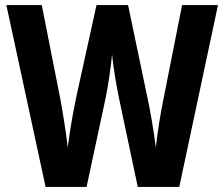

<svg xmlns="http://www.w3.org/2000/svg" viewBox="-20 -734 881 754"><path d="M836 -714H695L622 -345C610 -288 598 -211 592 -155C584 -220 569 -306 557 -360L483 -714H359L281 -360C270 -309 254 -222 246 -155C240 -210 227 -291 217 -345L144 -714H5L159 0H320L395 -350C405 -399 416 -474 420 -520C426 -462 438 -393 447 -350L521 0H684Z"/></svg>

Font: Noto Sans Lao UI Cond
Style: Bold
Weight: 700
Width: 3
Designer: Monotype Design Team
Foundry: Monotype Imaging Inc.
Version: Version 2.000